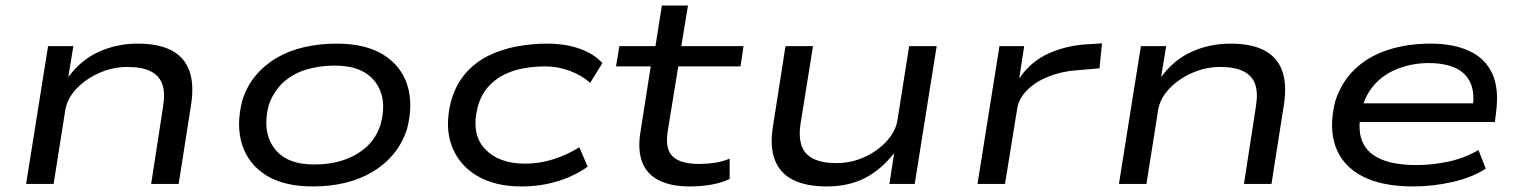

<svg xmlns="http://www.w3.org/2000/svg" viewBox="-20 -662 5471 691"><path d="M74 0 153 -496H244L226 -386H227Q272 -447 336.5 -476Q401 -505 476 -505Q550 -505 596.5 -481Q643 -457 661 -408.5Q679 -360 668 -287L623 0H524L567 -279Q575 -329 564 -359.5Q553 -390 522 -405.5Q491 -421 439 -421Q384 -421 335 -398.5Q286 -376 254 -341.5Q222 -307 215 -266L173 0Z M1106 9Q1002 9 938 -31Q874 -71 851.5 -141Q829 -211 852 -300Q868 -352 900.5 -390.5Q933 -429 977 -454.5Q1021 -480 1075.5 -492.5Q1130 -505 1191 -505Q1295 -505 1359 -465.5Q1423 -426 1445.5 -357Q1468 -288 1445 -198Q1428 -146 1396 -107.5Q1364 -69 1320 -43Q1276 -17 1222 -4Q1168 9 1106 9ZM1111 -70Q1169 -70 1216.5 -86Q1264 -102 1299 -133.5Q1334 -165 1350 -215Q1375 -307 1331 -366.5Q1287 -426 1184 -426Q1129 -426 1080.5 -411Q1032 -396 998 -364Q964 -332 947 -283Q923 -190 966 -130Q1009 -70 1111 -70Z M1856 9Q1761 9 1696.5 -29.5Q1632 -68 1606 -136.5Q1580 -205 1603 -297Q1620 -357 1655 -397.5Q1690 -438 1738 -461.5Q1786 -485 1840.5 -495Q1895 -505 1949 -505Q2014 -505 2065.5 -487Q2117 -469 2148 -435L2104 -364Q2072 -392 2029.5 -407.5Q1987 -423 1943 -423Q1904 -423 1866 -416.5Q1828 -410 1794.5 -393.5Q1761 -377 1736 -348.5Q1711 -320 1699 -276Q1675 -180 1725 -126.5Q1775 -73 1870 -73Q1922 -73 1972 -89Q2022 -105 2065 -132L2095 -62Q2064 -40 2026.5 -24Q1989 -8 1946.5 0.5Q1904 9 1856 9Z M2462 9Q2396 9 2352.5 -12.5Q2309 -34 2292 -76.5Q2275 -119 2284 -181L2322 -423H2197L2209 -496H2339L2362 -642H2456L2432 -496H2656L2645 -423H2421L2383 -189Q2373 -125 2401.5 -98.5Q2430 -72 2496 -72Q2524 -72 2551.5 -76Q2579 -80 2606 -91V-18Q2577 -4 2540 2.5Q2503 9 2462 9Z M2955 9Q2882 9 2834.5 -14.5Q2787 -38 2768.5 -87Q2750 -136 2762 -208L2807 -496H2906L2861 -216Q2854 -169 2865 -137.5Q2876 -106 2907.5 -90.5Q2939 -75 2990 -75Q3045 -75 3093 -97.5Q3141 -120 3172.5 -155.5Q3204 -191 3210 -230L3252 -496H3351L3272 0H3181L3198 -111Q3151 -51 3092.5 -21Q3034 9 2955 9Z M3498 0 3577 -496H3666L3648 -379Q3689 -441 3756 -470.5Q3823 -500 3900 -503L3946 -506L3937 -416L3854 -409Q3800 -405 3753.5 -386.5Q3707 -368 3677 -338Q3647 -308 3641 -272L3597 0Z M4007 0 4086 -496H4177L4159 -386H4160Q4205 -447 4269.5 -476Q4334 -505 4409 -505Q4483 -505 4529.5 -481Q4576 -457 4594 -408.5Q4612 -360 4601 -287L4556 0H4457L4500 -279Q4508 -329 4497 -359.5Q4486 -390 4455 -405.5Q4424 -421 4372 -421Q4317 -421 4268 -398.5Q4219 -376 4187 -341.5Q4155 -307 4148 -266L4106 0Z M5066 9Q4953 9 4882.5 -28Q4812 -65 4787 -133.5Q4762 -202 4785 -296Q4807 -366 4855.5 -412.5Q4904 -459 4974 -482Q5044 -505 5129 -505Q5210 -505 5267 -479Q5324 -453 5350 -398.5Q5376 -344 5364 -255L5360 -223H4848L4859 -290H5308L5279 -267Q5289 -327 5272 -364Q5255 -401 5216.5 -418Q5178 -435 5122 -435Q5064 -435 5011.5 -415Q4959 -395 4924 -354.5Q4889 -314 4877 -251V-249Q4866 -188 4885 -148Q4904 -108 4952.5 -88Q5001 -68 5078 -68Q5136 -68 5193.5 -80.5Q5251 -93 5301 -122L5327 -55Q5278 -23 5207.5 -7Q5137 9 5066 9Z"/></svg>

Font: Nunito Sans 7pt Expanded
Style: Italic
Weight: 400
Width: 7
Italic angle: -9°
Designer: Vernon Adams
Foundry: Vernon Adams
Version: Version 3.101;gftools[0.9.27]